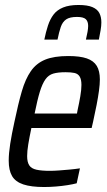

<svg xmlns="http://www.w3.org/2000/svg" viewBox="-20 -743 431 771"><path d="M157 8Q105 8 73.5 -2.5Q42 -13 28.5 -36Q15 -59 15 -98Q15 -127 21 -165.5Q27 -204 38 -254Q53 -326 67.5 -376Q82 -426 104 -457.5Q126 -489 161.5 -503.5Q197 -518 254 -518Q301 -518 328.5 -508.5Q356 -499 368.5 -478.5Q381 -458 381 -424Q381 -405 377.5 -379Q374 -353 368 -322Q362 -291 354 -255L348 -229H106Q98 -191 93.5 -163.5Q89 -136 89 -116Q89 -92 97.5 -79Q106 -66 126.5 -61.5Q147 -57 180 -57Q196 -57 216.5 -58.5Q237 -60 259 -62Q281 -64 301 -67L288 -7Q273 -3 251 0.5Q229 4 204.5 6Q180 8 157 8ZM119 -287H289L292 -303Q298 -330 302.5 -356.5Q307 -383 307 -402Q307 -424 300 -435.5Q293 -447 279 -450Q265 -453 243 -453Q213 -453 194 -447.5Q175 -442 162.5 -424.5Q150 -407 140 -374.5Q130 -342 119 -287ZM158 -584Q164 -614 172.5 -640Q181 -666 195 -684.5Q209 -703 233.5 -713Q258 -723 295 -723Q331 -723 351 -714.5Q371 -706 379 -690.5Q387 -675 387 -653Q387 -639 384 -621.5Q381 -604 377 -584H325Q329 -601 331.5 -615Q334 -629 334 -639Q334 -657 324.5 -666Q315 -675 289 -675Q260 -675 245.5 -665Q231 -655 224 -634.5Q217 -614 211 -584Z"/></svg>

Font: Saira Condensed
Style: Italic
Weight: 400
Width: 3
Italic angle: -12°
Designer: Hector Gatti with collaboration of the Omnibus-Type team
Foundry: Omnibus-Type
Version: Version 1.100